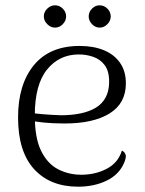

<svg xmlns="http://www.w3.org/2000/svg" viewBox="-20 -690 545 723"><path d="M274 13Q169 13 108.5 -53Q48 -119 48 -248Q48 -372 107.5 -444.5Q167 -517 280 -517Q332 -517 371 -501Q410 -485 432 -453.5Q454 -422 454 -376Q454 -301 393 -263Q332 -225 223 -225Q180 -225 145 -228.5Q110 -232 75 -239L76 -268Q103 -263 140 -260Q177 -257 210 -256Q250 -256 283.5 -263Q317 -270 341 -284.5Q365 -299 378 -323.5Q391 -348 391 -382Q391 -423 374 -445Q357 -467 331 -476Q305 -485 277 -485Q203 -485 157 -428Q111 -371 111 -255Q111 -170 135 -121.5Q159 -73 199 -52.5Q239 -32 286 -32Q339 -32 382 -54.5Q425 -77 439 -123Q448 -119 452.5 -109Q457 -99 447 -76Q428 -32 381 -9.5Q334 13 274 13ZM187 -586Q171 -586 158 -599Q145 -612 145 -628Q145 -645 158 -657.5Q171 -670 187 -670Q204 -670 216.5 -657.5Q229 -645 229 -628Q229 -612 216.5 -599Q204 -586 187 -586ZM355 -586Q339 -586 326.5 -599Q314 -612 314 -628Q314 -645 326.5 -657.5Q339 -670 355 -670Q372 -670 384.5 -657.5Q397 -645 397 -628Q397 -612 384.5 -599Q372 -586 355 -586Z"/></svg>

Font: Arima Light
Style: Regular
Weight: 300
Designer: Joana Correia and Natanael Gama
Foundry: NDISCOVER
Version: Version 1.101;gftools[0.9.23]